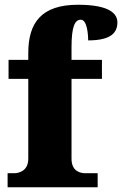

<svg xmlns="http://www.w3.org/2000/svg" viewBox="-20 -788 514 808"><path d="M12 0H391V-59H340C319 -59 281 -66 281 -120V-456H409V-536H281V-589C281 -679 296 -705 320 -705C346 -705 351 -646 351 -618C452 -618 474 -654 474 -694C474 -727 447 -768 308 -768C154 -768 99 -692 99 -565V-536H16V-456H99V-120C99 -66 56 -59 39 -59H12Z"/></svg>

Font: Noto Serif Bengali SemiCondensed Black
Style: Regular
Weight: 900
Width: 4
Designer: Juan Bruce, Universal Thirst, Indian Type Foundry and the Monotype Design Team.
Foundry: Monotype Imaging Inc.
Version: Version 2.003